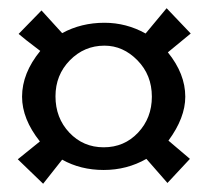

<svg xmlns="http://www.w3.org/2000/svg" viewBox="-20 -532 503 463"><path d="M113.8 -299.8Q113.8 -247.6 147.2 -212.2Q180.7 -176.8 230 -176.8Q279.8 -176.8 313 -212.2Q346.2 -247.6 346.2 -298.8Q346.2 -351.1 311.5 -386.5Q276.9 -421.9 231.9 -421.9Q183.1 -421.9 148.4 -386.5Q113.8 -351.1 113.8 -299.8ZM230 -122.1Q174.3 -122.1 129.9 -147L84 -88.9L22.9 -147.9L76.2 -190.9Q33.2 -245.1 33.2 -298.8Q33.2 -355.5 77.1 -409.2Q37.6 -439 24.9 -450.2L80.1 -506.8L129.9 -452.1Q175.8 -477.1 231.9 -477.1Q284.7 -477.1 331.1 -451.2L381.8 -512.2L439.9 -451.2L384.8 -405.8Q426.8 -354 426.8 -298.8Q426.8 -248 386.2 -192.9L438 -148.9L383.8 -90.8L333 -148.9Q286.1 -122.1 230 -122.1Z"/></svg>

Font: Linux Libertine G
Style: Bold
Weight: 700
Designer: Philipp H. Poll
Foundry: Philipp H. Poll
Version: Version 5.0.3